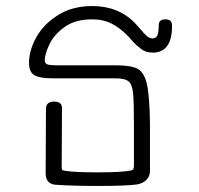

<svg xmlns="http://www.w3.org/2000/svg" viewBox="-20 -610 659 635"><path d="M163 1Q131 -2 131 -37L132 -250Q132 -274 159 -274Q185 -274 185 -253L184 -55Q184 -49 186.5 -47.5Q189 -46 196 -45Q227 -40 303 -40Q383 -40 412 -46Q419 -47 421 -51Q423 -55 423 -63V-196Q423 -274 420 -302.5Q417 -331 405 -341Q393 -351 360 -351H287H153Q111 -351 93.5 -361.5Q76 -372 76 -402Q76 -444 100.5 -487.5Q125 -531 172.5 -560.5Q220 -590 285 -590Q372 -590 427 -533L444 -514Q458 -497 466.5 -490Q475 -483 484 -483Q497 -483 501 -494.5Q505 -506 505 -527Q505 -546 527 -546Q539 -546 544 -540.5Q549 -535 549 -524Q549 -436 485 -436Q463 -436 447.5 -447.5Q432 -459 420 -472Q408 -485 405 -489Q378 -517 350 -531.5Q322 -546 285 -546Q229 -546 194 -521Q159 -496 143.5 -463.5Q128 -431 128 -410Q128 -401 135.5 -397.5Q143 -394 169 -394H364Q413 -394 435 -382.5Q457 -371 466 -331Q475 -291 476 -199V-44Q476 -27 464 -15Q452 -3 433 0Q398 5 302 5Q222 5 163 1Z"/></svg>

Font: Mali Light
Style: Regular
Weight: 300
Designer: Kitiyaporn Chalermlarp | Katatrad Aksorn Co.,Ltd.
Foundry: Cadson Demak Co.,Ltd.
Version: Version 1.000; ttfautohint (v1.6)